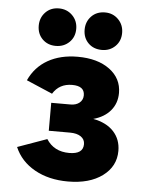

<svg xmlns="http://www.w3.org/2000/svg" viewBox="-53 -765 633 821"><g transform="rotate(5 264.0 -355.0)"><path d="M269 12Q186.5 12 126 -22Q65.5 -56 40 -116L166 -161Q198.5 -110 264 -110Q324 -110 324 -153Q324 -173.5 307 -185.2Q290 -197 260 -197H169V-317H252Q276 -317 290.5 -329.2Q305 -341.5 305 -361Q305 -401 252 -401Q196.5 -401 169 -356L57 -404Q83.5 -462 137.2 -492.5Q191 -523 265 -523Q350.5 -523 402.2 -484.8Q454 -446.5 454 -384Q454 -340 427.8 -308.5Q401.5 -277 354 -264Q411 -253.5 442 -220Q473 -186.5 473 -137Q473 -70.5 417.2 -29.2Q361.5 12 269 12ZM365 -561Q329 -561 306.5 -583.5Q284 -606 284 -641Q284 -675.5 306.5 -698.8Q329 -722 365 -722Q399 -722 422 -698.8Q445 -675.5 445 -641Q445 -606 422 -583.5Q399 -561 365 -561ZM167 -561Q132 -561 109.5 -583.5Q87 -606 87 -641Q87 -675.5 109.5 -698.8Q132 -722 167 -722Q201.5 -722 224.8 -698.8Q248 -675.5 248 -641Q248 -606 224.8 -583.5Q201.5 -561 167 -561Z"/></g></svg>

Font: Overpass Black
Style: Regular
Weight: 900
Designer: Delve Withrington, Dave Bailey, Thomas Jockin
Foundry: Delve Fonts LLC
Version: Version 4.000; ttfautohint (v1.8.3)